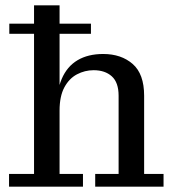

<svg xmlns="http://www.w3.org/2000/svg" viewBox="-20 -702 654 722"><path d="M14 0V-48H108V-682H204V-48H292V0ZM338 0V-48H426V-342Q426 -392 400.4 -415Q374.9 -438 332 -438Q299 -438 269.5 -422.5Q240 -407 222 -373.5Q204 -340 204 -286H192Q192 -358 212 -405Q232 -452 271.5 -475.5Q311 -499 368 -499Q435.9 -499 479 -461.4Q522 -423.8 522 -342V-48H595V0ZM15 -575V-613H322V-575Z"/></svg>

Font: Montagu Slab
Style: Bold
Weight: 700
Designer: Florian Karsten
Foundry: Florian Karsten
Version: Version 1.000